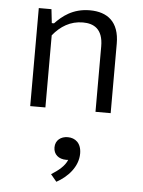

<svg xmlns="http://www.w3.org/2000/svg" viewBox="-59 -565 739 989"><g transform="rotate(5 310.0 -70.5)"><path d="M518 0V-359.5C518 -471.5 457 -518.5 365.5 -518.5C277 -518.5 223.5 -474 187 -435.5H175.5L167.5 -507H102V0H180.5V-373C220 -421.5 270.5 -453 335 -453C390.5 -453 439.5 -429.5 439.5 -338V0ZM310.5 259.5C314 259.5 317.5 259.5 321 259C307 293 275.5 317 239.5 340L270 376.5C326.5 346 379.5 290 379.5 221C379.5 167 347.5 142.5 309 142.5C273.5 142.5 245 163.5 245 201C245 237 271.5 259.5 310.5 259.5Z"/></g></svg>

Font: Monaspace Neon Light
Style: Regular
Weight: 300
Designer: Riley Cran & the Lettermatic Team
Foundry: Lettermatic
Version: Version 1.200 (Monaspace Neon)